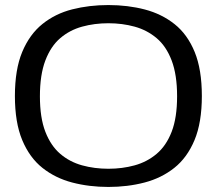

<svg xmlns="http://www.w3.org/2000/svg" viewBox="-20 -730 858 760"><path d="M39 -350Q39 -455 68 -524.5Q97 -594 148 -635Q199 -676 266 -693Q333 -710 409 -710Q486 -710 553 -692.5Q620 -675 671 -634.5Q722 -594 750.5 -524.5Q779 -455 779 -350Q779 -245 750 -175.5Q721 -106 670 -65.5Q619 -25 552 -7.5Q485 10 409 10Q333 10 266 -7.5Q199 -25 148 -65.5Q97 -106 68 -175.5Q39 -245 39 -350ZM138 -349Q138 -264 159.5 -208.5Q181 -153 218.5 -121Q256 -89 305 -75.5Q354 -62 409 -62Q464 -62 513 -75.5Q562 -89 600 -121Q638 -153 659.5 -208.5Q681 -264 681 -349Q681 -434 659.5 -490.5Q638 -547 600 -579Q562 -611 513 -624.5Q464 -638 409 -638Q354 -638 305 -624.5Q256 -611 218.5 -579Q181 -547 159.5 -490.5Q138 -434 138 -349Z"/></svg>

Font: Georama Extended
Style: Regular
Weight: 400
Width: 7
Designer: Jean-Baptiste Levee
Foundry: Production Type
Version: Version 1.000